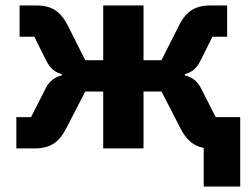

<svg xmlns="http://www.w3.org/2000/svg" viewBox="-20 -545 914 705"><path d="M728 140V-2L723 -3Q672 -14 642 -75L573 -209H507V0H359V-209H293L224 -75Q203 -34 176 -17Q149 0 107 0H40V-115H94L149 -223Q169 -260 207 -268V-273Q170 -282 151 -320L106 -410H52V-525H113Q155 -525 182 -508Q209 -491 229 -451L293 -324H359V-525H507V-324H573L637 -451Q657 -491 684 -508Q711 -525 753 -525H814V-410H760L715 -320Q696 -282 659 -273V-268Q697 -260 717 -223L772 -115H862V140Z"/></svg>

Font: Anuphan
Style: Bold
Weight: 700
Designer: Mike Abbink, Paul van der Laan, Pieter van Rosmalen, Mint Tantisuwanna
Foundry: Bold Monday; Cadson Demak
Version: Version 3.002;hotconv 1.0.109;makeotfexe 2.5.65596